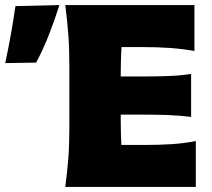

<svg xmlns="http://www.w3.org/2000/svg" viewBox="-150 -733 832 753"><path d="M106 0Q113.5 -56.5 117.8 -109.8Q122 -163 122 -230.5V-474.5Q122 -544.5 117.8 -599.5Q113.5 -654.5 106 -713H612.5V-533Q568.5 -541 518.2 -544.8Q468 -548.5 400.5 -548.5H326.5Q323.5 -500 323.5 -441V-433H402Q465.5 -433 511 -434.8Q556.5 -436.5 599.5 -443V-274.5Q554.5 -280 509 -281.8Q463.5 -283.5 402 -283.5H323.5V-264Q323.5 -209.5 326 -164.5H414.5Q470.5 -164.5 521 -167.5Q571.5 -170.5 618 -180V0ZM-129.5 -485.5Q-117.5 -541.5 -107.5 -597.2Q-97.5 -653 -89.5 -709L83 -713Q64.5 -654.5 41.5 -595.8Q18.5 -537 -8.5 -487.5Z"/></svg>

Font: Commissioner Flair ExtraBold
Style: Regular
Weight: 800
Designer: Kostas Bartsokas
Foundry: Kostas Bartsokas
Version: Version 1.000; ttfautohint (v1.8.3)